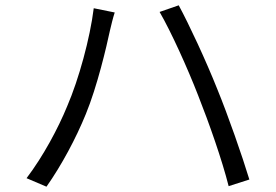

<svg xmlns="http://www.w3.org/2000/svg" viewBox="-20 -715 1040 723"><path d="M233 -315C199 -232 143 -127 80 -44L155 -12C212 -93 266 -194 303 -285C346 -389 381 -539 394 -600C399 -621 405 -647 412 -668L333 -684C319 -571 277 -417 233 -315ZM726 -356C768 -250 816 -113 841 -14L919 -39C892 -128 839 -280 798 -380C755 -488 692 -623 653 -695L581 -670C624 -596 686 -459 726 -356Z"/></svg>

Font: Noto Sans CJK HK DemiLight
Style: Regular
Weight: 350
Designer: Ryoko NISHIZUKA 西塚涼子 (kana, bopomofo & ideographs); Paul D. Hunt (Latin, Greek & Cyrillic); Sandoll Communications 산돌커뮤니
Foundry: Adobe
Version: Version 2.004;hotconv 1.0.118;makeotfexe 2.5.65603